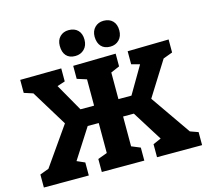

<svg xmlns="http://www.w3.org/2000/svg" viewBox="-126 -1078 1330 1226"><g transform="rotate(-15 538.5 -465.0)"><path d="M825 -370 1009 -105 1062 -86V0H764V-86L817 -109L693 -307H622V-110L680 -86V0H399V-86L461 -109V-307H388L261 -109L313 -86V0H16V-86L75 -108L252 -361L107 -598L48 -617V-703L320 -706V-620L268 -603L371 -422H461V-596L398 -616V-702L680 -707V-623L622 -598V-422H708L813 -601L758 -616V-702L1030 -707V-621L968 -598ZM348 -847Q348 -885 370.5 -907.5Q393 -930 428 -930Q467 -930 489 -907.5Q511 -885 511 -845Q511 -806 487.5 -782.5Q464 -759 428 -759Q389 -759 368.5 -782Q348 -805 348 -847ZM578 -845Q578 -884 601 -907Q624 -930 659 -930Q697 -930 719 -907.5Q741 -885 741 -845Q741 -806 718 -782.5Q695 -759 659 -759Q621 -759 600 -781.5Q579 -804 578 -845Z"/></g></svg>

Font: Bitter Pro ExtraBold
Style: Regular
Weight: 800
Designer: Sol Matas, and Bitter project Authors
Foundry: Sol Matas
Version: Version 1.010